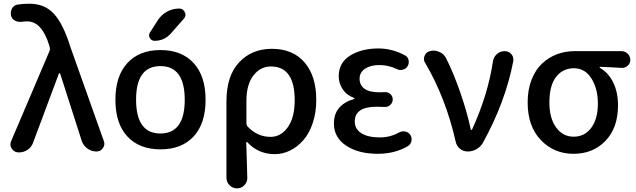

<svg xmlns="http://www.w3.org/2000/svg" viewBox="-20 -830 3486 1052"><path d="M161.1 -47.9Q152.3 -22.5 128.9 -7.8Q108.4 4.9 85.9 4.9Q82 4.9 78.1 4.9Q55.7 2.9 43.9 -16.6Q37.1 -27.3 37.1 -39.1Q37.1 -47.9 41 -56.6L251 -549.8Q254.9 -558.6 252.9 -568.4L250 -580.1Q210 -712.9 128.9 -712.9Q114.3 -712.9 101.6 -710.9Q95.7 -710 89.8 -710Q76.2 -710 64.5 -715.8Q46.9 -724.6 41 -742.2Q39.1 -750 39.1 -757.8Q39.1 -770.5 44.9 -782.2Q54.7 -800.8 75.2 -804.7Q103.5 -809.6 141.6 -809.6Q225.6 -809.6 276.4 -753.4Q327.1 -697.3 365.2 -574.2L548.8 -57.6Q551.8 -49.8 551.8 -43Q551.8 -30.3 543.9 -18.6Q531.2 0 508.8 0Q481.4 0 459 -16.1Q436.5 -32.2 427.7 -58.6L309.6 -426.8Q308.6 -428.7 306.2 -428.7Q303.7 -428.7 302.7 -426.8Z M725.6 -284.2Q725.6 -98.6 858.9 -98.6Q992.2 -98.6 992.2 -283.2Q992.2 -467.8 858.9 -467.8Q725.6 -467.8 725.6 -284.2ZM961.9 -783.2Q983.4 -783.2 992.2 -763.7Q996.1 -755.9 996.1 -749Q996.1 -737.3 987.3 -727.5L917 -647.5Q880.9 -606.4 827.1 -606.4Q809.6 -606.4 800.8 -622.1Q796.9 -628.9 796.9 -635.7Q796.9 -644.5 801.8 -652.3L845.7 -720.7Q865.2 -750 896 -766.6Q926.8 -783.2 961.9 -783.2ZM612.3 -283.2Q612.3 -413.1 677.7 -484.4Q743.2 -555.7 859.4 -555.7Q975.6 -555.7 1041 -484.4Q1106.4 -413.1 1106.4 -283.2Q1106.4 -153.3 1041 -82.5Q975.6 -11.7 859.4 -11.7Q743.2 -11.7 677.7 -82.5Q612.3 -153.3 612.3 -283.2Z M1220.7 143.6V-274.4Q1220.7 -414.1 1290 -488.3Q1359.4 -562.5 1469.7 -562.5Q1585 -562.5 1648.9 -487.8Q1712.9 -413.1 1712.9 -282.2Q1712.9 -213.9 1693.8 -156.7Q1674.8 -99.6 1642.6 -62.5Q1610.4 -25.4 1569.8 -5.4Q1529.3 14.6 1485.4 14.6Q1395.5 14.6 1335 -50.8Q1334 -52.7 1331.5 -51.8Q1329.1 -50.8 1329.1 -48.8Q1329.1 -32.2 1332 37.1Q1335 137.7 1335 145.5Q1335 168 1319.3 184.6Q1302.7 202.1 1278.8 202.1Q1254.9 202.1 1237.8 185.1Q1220.7 168 1220.7 143.6ZM1462.9 -80.1Q1519.5 -80.1 1557.1 -133.3Q1594.7 -186.5 1594.7 -280.3Q1594.7 -465.8 1464.8 -465.8Q1406.2 -465.8 1368.2 -416Q1330.1 -366.2 1330.1 -277.3V-155.3Q1330.1 -144.5 1335.9 -137.7Q1388.7 -80.1 1462.9 -80.1Z M2049.8 12.7Q1944.3 12.7 1877 -31.7Q1809.6 -76.2 1809.6 -153.3Q1809.6 -207 1839.4 -240.2Q1869.1 -273.4 1918.9 -287.1Q1921.9 -288.1 1921.9 -290.5Q1921.9 -293 1918.9 -293.9Q1878.9 -308.6 1857.4 -341.3Q1835.9 -374 1835.9 -413.1Q1835.9 -486.3 1898.4 -525.4Q1960.9 -564.5 2053.7 -564.5Q2127.9 -564.5 2198.2 -527.3Q2213.9 -519.5 2218.8 -501Q2219.7 -495.1 2219.7 -490.2Q2219.7 -477.5 2212.9 -466.8Q2204.1 -452.1 2186.5 -448.2Q2180.7 -446.3 2174.8 -446.3Q2163.1 -446.3 2153.3 -452.1Q2107.4 -473.6 2058.6 -473.6Q2010.7 -473.6 1980.5 -453.6Q1950.2 -433.6 1950.2 -398.4Q1950.2 -363.3 1977.1 -343.8Q2003.9 -324.2 2059.6 -324.2Q2072.3 -324.2 2088.9 -325.2Q2089.8 -325.2 2091.8 -325.2Q2107.4 -325.2 2119.1 -314.5Q2131.8 -302.7 2131.8 -285.2Q2131.8 -267.6 2119.1 -255.9Q2107.4 -244.1 2090.8 -244.1Q2089.8 -244.1 2088.9 -244.1Q2065.4 -245.1 2043 -245.1Q1923.8 -245.1 1923.8 -164.1Q1923.8 -123 1960 -100.1Q1996.1 -77.1 2061.5 -77.1Q2118.2 -77.1 2167 -104.5Q2177.7 -110.4 2190.4 -110.4Q2195.3 -110.4 2200.2 -109.4Q2217.8 -106.4 2227.5 -91.8Q2235.4 -80.1 2235.4 -66.4Q2235.4 -62.5 2234.4 -57.6Q2230.5 -39.1 2214.8 -29.3Q2143.6 12.7 2049.8 12.7Z M2626 -47.9Q2613.3 -25.4 2590.8 -12.7Q2568.4 0 2543 0Q2518.6 0 2500 -15.1Q2481.4 -30.3 2476.6 -54.7Q2421.9 -294.9 2309.6 -485.4Q2302.7 -496.1 2302.7 -507.8Q2302.7 -515.6 2306.6 -524.4Q2314.5 -544.9 2335.9 -549.8Q2345.7 -552.7 2355.5 -552.7Q2371.1 -552.7 2386.7 -545.9Q2412.1 -535.2 2423.8 -511.7Q2465.8 -428.7 2502.9 -320.8Q2540 -212.9 2559.6 -120.1Q2560.5 -118.2 2563 -118.2Q2565.4 -118.2 2566.4 -120.1Q2654.3 -312.5 2680.7 -493.2Q2684.6 -517.6 2702.6 -533.7Q2720.7 -549.8 2745.1 -549.8Q2767.6 -549.8 2782.2 -533.2Q2793 -519.5 2793 -502.9Q2793 -498 2792 -493.2Q2749 -270.5 2626 -47.9Z M3122.1 12.7Q3015.6 12.7 2943.4 -62.5Q2871.1 -137.7 2871.1 -268.6Q2871.1 -338.9 2892.6 -393.6Q2914.1 -448.2 2950.2 -481.9Q2986.3 -515.6 3031.7 -532.7Q3077.1 -549.8 3127.9 -549.8H3384.8Q3405.3 -549.8 3419.4 -535.6Q3433.6 -521.5 3433.6 -502Q3433.6 -482.4 3418.9 -469.7Q3406.2 -458 3388.7 -458Q3387.7 -458 3385.7 -458Q3327.1 -461.9 3267.6 -463.9Q3265.6 -463.9 3265.6 -461.4Q3265.6 -459 3267.6 -458Q3314.5 -430.7 3340.3 -377.4Q3366.2 -324.2 3366.2 -252.9Q3366.2 -129.9 3297.9 -58.6Q3229.5 12.7 3122.1 12.7ZM3123 -81.1Q3183.6 -81.1 3219.7 -129.9Q3255.9 -178.7 3255.9 -262.7Q3255.9 -343.8 3220.7 -399.9Q3185.5 -456.1 3124.5 -456.1Q3063.5 -456.1 3026.9 -408.7Q2990.2 -361.3 2990.2 -268.6Q2990.2 -182.6 3026.9 -131.8Q3063.5 -81.1 3123 -81.1Z"/></svg>

Font: Gen Jyuu GothicX Medium
Style: Regular
Weight: 500
Designer: Ryoko NISHIZUKA (kana &amp; ideographs); Paul D. Hunt (Latin, Greek &amp; Cyrillic); Wenlong ZHANG (bopomofo); Sandoll C
Version: Version 1.058.20140828